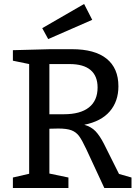

<svg xmlns="http://www.w3.org/2000/svg" viewBox="-20 -948 701 968"><path d="M580 -71 643 -53V0H506L415 -196Q394 -241 379 -261.5Q364 -282 340.5 -291Q317 -300 274 -300L229 -299V-73L325 -53V0H45V-53L127 -72V-625L45 -642V-695L233 -700H343Q458 -700 517.5 -652Q577 -604 577 -513Q577 -437 533.5 -386.5Q490 -336 405 -319Q440 -309 461.5 -286.5Q483 -264 504 -223ZM229 -372H302Q385 -372 428.5 -406.5Q472 -441 472 -507Q472 -565 436.5 -595Q401 -625 331 -625H229ZM445 -848 223 -751 193 -806 404 -928Z"/></svg>

Font: Bitter Pro Medium
Style: Regular
Weight: 500
Designer: Sol Matas, and Bitter project Authors
Foundry: Sol Matas
Version: Version 1.010